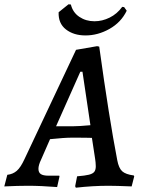

<svg xmlns="http://www.w3.org/2000/svg" viewBox="-61 -865 658 894"><path d="M562 -48 564 -44 552 3Q478 0 444 0Q371 0 292 9L289 2L298 -44Q335 -47 353 -51.5Q371 -56 378 -65Q385 -74 385 -91Q385 -100 384 -109Q383 -118 382 -125L367 -223Q348 -224 273 -224Q239 -224 172 -217L130 -121Q118 -96 118 -79Q118 -62 129 -54.5Q140 -47 165 -47H215L216 -43L205 6Q129 0 69 0Q23 0 -41 3L-27 -51Q-1 -54 17 -69.5Q35 -85 53 -124L293 -633L391 -650L401 -648Q447 -316 485 -119Q492 -82 508 -67.5Q524 -53 562 -48ZM277 -277Q305 -277 360 -282L323 -531H313L200 -277ZM258 -845 269 -844Q278 -807 308.5 -786.5Q339 -766 379 -766Q415 -766 449.5 -783Q484 -800 508 -833L517 -832L529 -815Q503 -761 449 -730.5Q395 -700 337 -700Q282 -700 246 -728Q210 -756 212 -808Z"/></svg>

Font: Alegreya Medium
Style: Italic
Weight: 500
Italic angle: -7°
Designer: Juan Pablo del Peral
Foundry: Huerta Tipografica
Version: Version 2.008; ttfautohint (v1.8)